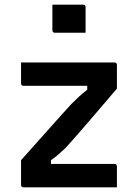

<svg xmlns="http://www.w3.org/2000/svg" viewBox="-20 -801 590 821"><path d="M70 -534H469Q480 -534 480 -523V-422Q415 -346 361 -283Q307 -220 261 -169Q242 -151 228 -139Q214 -127 198 -116V-100H469Q480 -100 480 -89V0H81Q70 0 70 -11V-116Q135 -188 187 -247Q239 -306 285 -356Q302 -373 318 -388Q334 -403 353 -417V-434H81Q70 -434 70 -445ZM204 -781H335Q346 -781 346 -770V-661H215Q204 -661 204 -672Z"/></svg>

Font: Recursive Sn Lnr St Med
Style: Regular
Weight: 500
Version: Version 1.085;hotconv 1.1.0;makeotfexe 2.6.0; ttfautohint (v